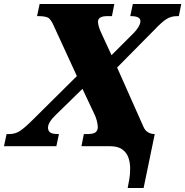

<svg xmlns="http://www.w3.org/2000/svg" viewBox="-57 -734 930 964"><path d="M584 210Q588 191 592.5 164.5Q597 138 596.5 109Q596 80 587 55.5Q578 31 556 15.5Q534 0 494 0H352L364 -61H382Q412 -61 423 -70Q434 -79 434 -96Q434 -110 428.5 -130Q423 -150 415 -165L357 -288L224 -158Q205 -140 194.5 -123.5Q184 -107 184 -93Q184 -79 193.5 -70Q203 -61 236 -61H239L226 0H-37L-24 -61H-10Q20 -61 44 -77Q68 -93 108 -133L329 -352L214 -602Q198 -640 181.5 -646.5Q165 -653 136 -653H129L142 -714H517L505 -653H482Q435 -653 435 -625Q435 -615 439 -600.5Q443 -586 453 -565L503 -457L616 -570Q628 -582 638 -598.5Q648 -615 648 -628Q648 -653 600 -653H597L610 -714H853L841 -653H832Q803 -653 780 -639Q757 -625 719 -585L531 -395L663 -98Q671 -79 686 -70Q701 -61 719 -61H720L664 210Z"/></svg>

Font: Noto Serif Black
Style: Italic
Weight: 900
Italic angle: -12°
Designer: Monotype Design Team
Foundry: Monotype Imaging Inc.
Version: Version 2.013